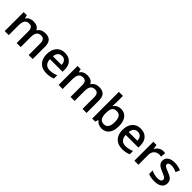

<svg xmlns="http://www.w3.org/2000/svg" viewBox="347 -2148 3598 3598"><g transform="rotate(45 2145.5 -349.5)"><path d="M500.5 -266.4V0H393.3V-310.4Q393.3 -368.6 371.3 -396.9Q349.3 -425.2 302.8 -425.2Q240.6 -425.2 212.1 -384.5Q183.5 -343.8 183.5 -250.8V0H76.3V-503H160.3L174.9 -437.3H180.5Q201.7 -473.2 241.2 -492.7Q280.6 -512.1 329.1 -512.1Q444.9 -512.1 482.8 -433.3H489.9Q512.1 -470.7 552.8 -491.4Q593.5 -512.1 645.6 -512.1Q734.6 -512.1 776.3 -466.9Q818 -421.6 818 -328.1V0H711.3V-310.4Q711.3 -425.2 620.8 -425.2Q558.6 -425.2 529.6 -386.5Q500.5 -347.8 500.5 -266.4Z M1049 -304.9H1277.6Q1276.5 -366.5 1247.7 -398.9Q1218.9 -431.2 1167.3 -431.2Q1115.8 -431.2 1085.4 -398.9Q1055.1 -366.5 1049 -304.9ZM1187.1 9.1Q1069.8 9.1 1003.5 -59.7Q937.3 -128.4 937.3 -249.7Q937.3 -371.1 998.7 -441.6Q1060.2 -512.1 1163.5 -512.1Q1266.9 -512.1 1324.6 -451.5Q1382.7 -391.8 1382.7 -285.1V-227.5H1047.5Q1049.5 -154.2 1087 -114.8Q1124.4 -75.3 1192.1 -75.3Q1274.5 -75.3 1357.4 -111.7V-24.8Q1284.6 9.1 1187.1 9.1Z M1928.2 -266.4V0H1821V-310.4Q1821 -368.6 1799 -396.9Q1777 -425.2 1730.5 -425.2Q1668.4 -425.2 1639.8 -384.5Q1611.2 -343.8 1611.2 -250.8V0H1504V-503H1588L1602.6 -437.3H1608.2Q1629.4 -473.2 1668.9 -492.7Q1708.3 -512.1 1756.8 -512.1Q1872.6 -512.1 1910.5 -433.3H1917.6Q1939.8 -470.7 1980.5 -491.4Q2021.2 -512.1 2073.3 -512.1Q2162.3 -512.1 2204 -466.9Q2245.7 -421.6 2245.7 -328.1V0H2139V-310.4Q2139 -425.2 2048.5 -425.2Q1986.3 -425.2 1957.3 -386.5Q1928.2 -347.8 1928.2 -266.4Z M2741.7 -253.3Q2741.7 -425.2 2624.4 -425.2Q2559.7 -425.2 2531.3 -387Q2503 -348.8 2502 -259.9V-252.3Q2502 -160.8 2531.3 -119.6Q2560.7 -78.4 2625.9 -78.4Q2683 -78.4 2712.3 -123.1Q2741.7 -167.8 2741.7 -253.3ZM2502 -437.3Q2552.6 -512.1 2649.4 -512.1Q2746.2 -512.1 2798.8 -443.6Q2851.4 -375.1 2851.4 -251.8Q2851.4 -128.4 2798 -59.7Q2744.7 9.1 2649.4 9.1Q2554.1 9.1 2502 -59.7H2494.4L2475.2 0H2394.8V-707.8H2502V-539.4Q2502 -521.2 2497.5 -437.3Z M3057.1 -304.9H3285.6Q3284.6 -366.5 3255.8 -398.9Q3227 -431.2 3175.4 -431.2Q3123.9 -431.2 3093.5 -398.9Q3063.2 -366.5 3057.1 -304.9ZM3195.1 9.1Q3077.9 9.1 3011.6 -59.7Q2945.4 -128.4 2945.4 -249.7Q2945.4 -371.1 3006.8 -441.6Q3068.3 -512.1 3171.6 -512.1Q3275 -512.1 3332.7 -451.5Q3390.8 -391.8 3390.8 -285.1V-227.5H3055.6Q3057.6 -154.2 3095 -114.8Q3132.5 -75.3 3200.2 -75.3Q3282.6 -75.3 3365.5 -111.7V-24.8Q3292.7 9.1 3195.1 9.1Z M3767.4 -512.1Q3799.8 -512.1 3820.5 -507.6L3810.4 -408Q3786.7 -413.5 3762.9 -413.5Q3699.2 -413.5 3658.7 -371.6Q3619.3 -329.6 3619.3 -262.9V0H3512.1V-503H3596.1L3610.2 -414.6H3615.3Q3641.1 -460.1 3681.2 -486.1Q3721.4 -512.1 3767.4 -512.1Z M4196.7 -251.8Q4252.3 -213.3 4252.3 -141.6Q4252.3 -69.8 4198.4 -30.3Q4144.6 9.1 4044.7 9.1Q3944.9 9.1 3883.2 -21.2V-113.8Q3972.2 -72.8 4048.5 -72.8Q4147.1 -72.8 4147.1 -132.5Q4146.6 -159.8 4123.9 -176.2Q4101.1 -192.6 4030.8 -221.4Q3943.9 -255.3 3913 -288.9Q3882.2 -322.5 3882.2 -376.1Q3882.2 -440.8 3934.5 -476.5Q3986.9 -512.1 4075.3 -512.1Q4163.8 -512.1 4244.2 -476.2L4209.3 -395.9Q4128.9 -429.7 4072.3 -429.7Q3987.9 -429.7 3987.9 -381.2Q3987.9 -356.9 4009.9 -341Q4031.9 -325.1 4100.9 -298.3Q4169.9 -271.5 4196.7 -251.8Z"/></g></svg>

Font: Khula SemiBold
Style: Regular
Weight: 600
Designer: Erin McLaughlin, Steve Matteson
Version: Version 1.002;PS 1.0;hotconv 1.0.72;makeotf.lib2.5.5900; ttf